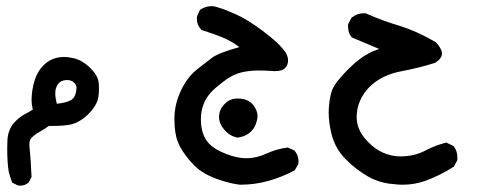

<svg xmlns="http://www.w3.org/2000/svg" viewBox="-20 -249 1540 609"><path d="M7.8 295.9Q2.9 269.5 2.9 219.7Q2.9 190.4 5.9 177.7Q11.7 154.3 24.4 140.6Q43 121.1 57.6 113.8Q72.3 106.4 84 98.6Q80.1 81.1 80.1 69.3Q80.1 36.1 90.8 2.9Q99.6 -23.4 118.2 -42Q136.7 -60.5 159.2 -65.4Q169.9 -68.4 182.6 -68.4Q195.3 -68.4 208 -65.4Q239.3 -60.5 267.6 -32.2Q290 -9.8 293 12.7Q293.9 22.5 293.9 34.2Q293.9 45.9 292 59.6Q287.1 85.9 260.3 112.8Q233.4 139.6 202.1 146.5Q178.7 150.4 150.4 150.4Q143.6 150.4 134.8 150.4Q119.1 162.1 104.5 169.9Q86.9 179.7 78.1 190.4Q73.2 196.3 73.2 210.9Q73.2 216.8 75.2 234.4Q77.1 252 80.1 312.5L71.3 329.1Q60.5 339.8 44.9 339.8Q38.1 339.8 36.1 338.9L18.6 330.1Q11.7 311.5 7.8 295.9ZM222.7 28.3Q222.7 18.6 211.9 10.7Q204.1 4.9 193.4 4.9Q166 4.9 158.2 29.3Q155.3 36.1 155.3 48.3Q155.3 60.5 160.2 80.1Q205.1 75.2 214.8 59.6Q218.8 53.7 220.7 44.9Q222.7 34.2 222.7 28.3Z M583 261.7Q554.7 228.5 543.9 200.7Q533.2 172.9 533.2 127.9Q533.2 74.2 561.5 23.4Q579.1 -8.8 606 -29.8Q632.8 -50.8 652.8 -65.9Q672.9 -81.1 739.3 -99.6Q715.8 -117.2 691.4 -127.9Q656.2 -142.6 618.2 -154.3L617.2 -156.2Q604.5 -169.9 604.5 -189.5Q604.5 -196.3 605.5 -198.2L614.3 -217.8Q631.8 -229.5 651.4 -229.5Q659.2 -229.5 666.5 -227.1Q673.8 -224.6 684.6 -221.2Q695.3 -217.8 706.1 -212.9Q726.6 -205.1 747.1 -194.3Q787.1 -172.9 837.9 -131.8Q872.1 -103.5 885.7 -83Q892.6 -71.3 893.6 -60.5Q893.6 -58.6 893.6 -56.6Q893.6 -43 884.3 -33.2Q875 -23.4 852.5 -23.4Q851.6 -23.4 850.6 -23.4H849.6Q822.3 -25.4 801.8 -25.4Q781.2 -25.4 768.6 -23.4Q742.2 -20.5 721.2 -10.7Q700.2 -1 668 26.4Q636.7 51.8 626 81.1Q617.2 102.5 617.2 128.9Q617.2 180.7 644.5 208Q662.1 225.6 697.3 239.3Q732.4 252.9 760.7 252.9Q793.9 252.9 827.1 237.3Q857.4 223.6 892.6 218.8L914.1 228.5Q926.8 244.1 926.8 261.7Q926.8 269.5 925.8 272.5L915 291Q875 312.5 832 324.7Q789.1 336.9 741.2 336.9Q731.4 335.9 712.9 332Q647.5 316.4 611.3 289.1Q595.7 276.4 583 261.7ZM674.8 122.1Q674.8 96.7 695.3 78.1Q710 63.5 734.4 63.5Q769.5 63.5 786.1 87.9Q796.9 103.5 796.9 120.1Q796.9 127 794.9 132.8Q787.1 168.9 753.9 182.6Q745.1 185.5 734.4 187.5Q710 183.6 692.4 163.6Q674.8 143.6 674.8 122.1Z M1084 -165Q1084 -167 1084 -171.9L1094.7 -192.4Q1112.3 -207 1134.8 -207Q1139.6 -207 1141.6 -206.1Q1194.3 -182.6 1248 -167Q1303.7 -149.4 1362.3 -115.2Q1376 -100.6 1380.9 -86.9Q1381.8 -83 1381.8 -79.1Q1381.8 -63.5 1360.4 -49.8Q1307.6 -33.2 1254.9 -23.4Q1190.4 -11.7 1151.4 27.3Q1133.8 44.9 1122.6 69.3Q1111.3 93.8 1111.3 122.1Q1111.3 166 1148.4 202.1Q1169.9 224.6 1196.3 235.8Q1222.7 247.1 1250 247.1Q1295.9 247.1 1333 226.6Q1361.3 211.9 1395.5 203.1L1418 213.9L1419.9 215.8Q1430.7 230.5 1430.7 250Q1430.7 252.9 1430.7 258.8L1419.9 279.3Q1376 307.6 1330.1 324.2Q1294.9 336.9 1256.8 336.9Q1243.2 336.9 1228.5 335Q1185.5 332 1148.4 311.5Q1110.4 290 1076.7 256.3Q1043 222.7 1031.2 174.8Q1022.5 138.7 1022.5 106.4Q1022.5 96.7 1023.4 87.9Q1026.4 46.9 1040 23.4Q1054.7 0 1087.4 -32.2Q1120.1 -64.5 1148.4 -79.1Q1164.1 -87.9 1182.6 -93.8Q1166 -100.6 1096.7 -129.9L1094.7 -131.8Q1084 -144.5 1084 -165Z"/></svg>

Font: JasonHandwriting2
Style: SemiBold
Weight: 600
Version: Version 1.04.7